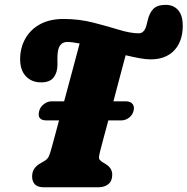

<svg xmlns="http://www.w3.org/2000/svg" viewBox="-20 -790 791 810"><path d="M145.5 -322.5Q150.5 -340 165.8 -351.2Q181 -362.5 197 -362.5H250.5Q268 -427 285.5 -492.5Q303 -558 316 -606.5Q283 -613 264 -613Q223.5 -613 222.5 -553.5Q222 -544.5 222.2 -537.2Q222.5 -530 222.5 -518Q222.5 -484.5 206.5 -463.5Q190.5 -442.5 153.5 -442.5Q113 -442.5 88.5 -469Q64 -495.5 65 -544.5Q66 -590.5 87.5 -628.2Q109 -666 149.5 -688Q190 -710 248 -710Q313 -710 372 -695Q431 -680 480.5 -664.8Q530 -649.5 565.5 -649.5Q588.5 -649.5 597.5 -682Q600.5 -692 603.5 -705.5Q610.5 -736 627.2 -752.8Q644 -769.5 679.5 -769.5Q712.5 -769.5 732 -746.8Q751.5 -724 751 -678.5Q750 -613.5 714.2 -576.5Q678.5 -539.5 615 -539.5Q595.5 -539.5 568.2 -544.5Q541 -549.5 510 -557Q497.5 -510 484.2 -460Q471 -410 458.5 -362.5H510.5Q530.5 -362.5 539.2 -351.5Q548 -340.5 543.5 -322.5Q538.5 -303.5 523.5 -292.8Q508.5 -282 491 -282H437Q425.5 -239 416.2 -204.8Q407 -170.5 402 -150.5Q396 -127.5 398 -121Q400 -114.5 409.5 -108L427 -97Q453.5 -80.5 453.5 -53Q453.5 -26.5 437.2 -13.2Q421 0 396 0H164.5Q138.5 0 127 -12.5Q115.5 -25 115.5 -45Q115.5 -65.5 125.2 -79Q135 -92.5 150.5 -101L167.5 -111Q180.5 -118.5 186 -130.5Q191.5 -142.5 198.5 -169Q204 -188.5 211.8 -217.8Q219.5 -247 229 -282H176.5Q134.5 -282 145.5 -322.5Z"/></svg>

Font: Fraunces 144pt SuperSoft Black
Style: Italic
Weight: 900
Italic angle: -16°
Version: Version 1.000;[b76b70a41]